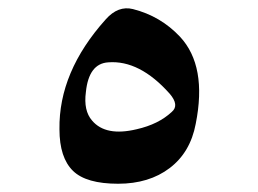

<svg xmlns="http://www.w3.org/2000/svg" viewBox="-20 -446 625 465"><path d="M236 -399Q266 -433 302 -424Q369 -407 416 -357Q482 -286 454 -146Q441 -77 391 -39Q341 -1 266 -1Q189 -1 157 -32Q124 -64 124 -133Q122 -272 236 -399ZM391 -219Q318 -301 242 -295Q195 -292 188 -223Q182 -178 203 -154Q236 -115 311 -133Q364 -145 396 -175Q415 -191 391 -219Z"/></svg>

Font: Amiri
Style: Regular
Weight: 400
Designer: Khaled Hosny
Version: Version 0.114